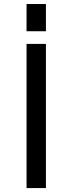

<svg xmlns="http://www.w3.org/2000/svg" viewBox="-20 -956 357 978"><path d="M115.2 -796.9V-935.5H213.9V-796.9ZM115.2 2V-732.4H213.9V2Z"/></svg>

Font: Gen Shin Gothic Regular
Style: Regular
Weight: 400
Designer: [Source Han Sans]
Ryoko NISHIZUKA  (kana & ideographs); Paul D. Hunt (Latin, Greek & Cyrillic); Wenlong ZHANG  (bopomofo
Version: Version 1.002.20150607